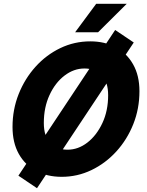

<svg xmlns="http://www.w3.org/2000/svg" viewBox="-20 -920 774 1012"><path d="M46 -251Q46 -343 78.5 -424.5Q111 -506 167.5 -568.5Q224 -631 298 -666.5Q372 -702 456 -702Q532 -702 590 -671Q648 -640 681.5 -581Q715 -522 715 -439Q715 -347 682.5 -265.5Q650 -184 593 -121.5Q536 -59 462 -23.5Q388 12 305 12Q229 12 170.5 -19Q112 -50 79 -109Q46 -168 46 -251ZM211 -272Q211 -201 245 -166Q279 -131 336 -131Q392 -131 440.5 -168.5Q489 -206 519.5 -271Q550 -336 550 -418Q550 -489 515.5 -524Q481 -559 425 -559Q369 -559 320 -521.5Q271 -484 241 -419Q211 -354 211 -272ZM77 6 587 -762 685 -696 175 72ZM376 -750 487 -900H648L497 -750Z"/></svg>

Font: Radio Canada
Style: Bold Italic
Weight: 700
Italic angle: -12°
Designer: Charles Daoud, Etienne Aubert Bonn, Alexandre Saumier Demers, Jacques Le Bailly
Foundry: Radio-Canada
Version: Version 2.104; ttfautohint (v1.8.4.7-5d5b);gftools[0.9.28.de